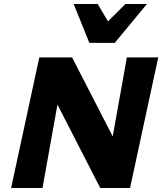

<svg xmlns="http://www.w3.org/2000/svg" viewBox="-20 -947 817 967"><path d="M36 0 178 -658H312L194 0ZM564 0H485L211 -534L241 -658H343L596 -166ZM777 -658 635 0H501L619 -658ZM430 -731 492 -808 612 -927H720L558 -731ZM430 -731 351 -927H472L542 -809L558 -731Z"/></svg>

Font: Ysabeau Infant Black
Style: Italic
Weight: 900
Italic angle: -12°
Designer: Christian Thalmann (Catharsis Fonts)
Version: Version 2.001;gftools[0.9.30]; featfreeze: ss01,ss02,lnum